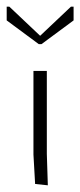

<svg xmlns="http://www.w3.org/2000/svg" viewBox="-50 -552 240 574"><path d="M66 -420 -30 -491V-532H-22L70 -445L162 -532H170V-491L74 -420ZM50 -340H90V-92L93 2L55 -2L50 -90Z"/></svg>

Font: Glametrix
Style: Light
Weight: 300
Designer: gluk
Foundry: gluk
Version: Version 0.40